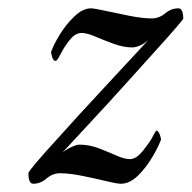

<svg xmlns="http://www.w3.org/2000/svg" viewBox="-20 -445 464 465"><path d="M60.5 0Q48.8 0 48.8 -25.4Q48.8 -32.2 122.1 -112.3Q146.5 -139.6 173.3 -168.9Q200.2 -198.2 239.7 -240.7Q279.3 -283.2 339.8 -348.6Q329.1 -338.9 318.4 -334.5Q307.6 -330.1 300.8 -330.1Q279.3 -330.1 255.4 -338.9Q231.4 -347.7 210.9 -356.4Q190.4 -365.2 177.7 -365.2Q163.1 -365.2 150.4 -350.1Q137.7 -335 129.4 -318.8Q121.1 -302.7 117.2 -298.8Q113.3 -294.9 108.4 -301.8Q106.4 -305.7 105.5 -310.1Q104.5 -314.5 103.5 -318.4Q109.4 -335.9 124.5 -360.8Q139.6 -385.7 160.2 -405.3Q180.7 -424.8 200.2 -424.8Q208 -424.8 234.9 -418.9Q261.7 -413.1 293.5 -406.7Q325.2 -400.4 347.7 -400.4Q365.2 -400.4 379.9 -412.6Q394.5 -424.8 412.1 -424.8Q423.8 -424.8 423.8 -399.4Q423.8 -398.4 406.2 -377.9Q388.7 -357.4 360.8 -326.7Q333 -295.9 302.7 -262.2Q272.5 -228.5 246.1 -199.7Q219.7 -170.9 205.1 -155.3L130.9 -75.2Q138.7 -82 151.9 -88.4Q165 -94.7 171.9 -94.7Q196.3 -94.7 219.2 -85.9Q242.2 -77.1 261.7 -68.4Q281.2 -59.6 294.9 -59.6Q310.5 -59.6 327.1 -81.1Q341.8 -99.6 347.2 -109.4Q352.5 -119.1 356.4 -126Q359.4 -132.8 365.2 -123Q367.2 -119.1 368.2 -115.2Q369.1 -111.3 370.1 -107.4Q364.3 -90.8 349.1 -64.9Q334 -39.1 314 -19.5Q293.9 0 272.5 0Q263.7 0 237.3 -6.3Q210.9 -12.7 179.7 -19Q148.4 -25.4 125 -25.4Q107.4 -25.4 92.8 -12.7Q78.1 0 60.5 0Z"/></svg>

Font: Crimson Text
Style: Italic
Weight: 400
Italic angle: -11°
Designer: Sebastian Kosch
Foundry: Sebastian Kosch
Version: Version 1.100; ttfautohint (v1.8.4)